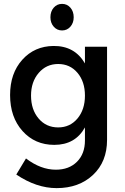

<svg xmlns="http://www.w3.org/2000/svg" viewBox="-20 -773 642 990"><path d="M240 -684Q240 -714 257 -733.5Q274 -753 300 -753Q326 -753 343 -733.5Q360 -714 360 -684Q360 -655 343 -635.5Q326 -616 300 -616Q274 -616 257 -635.5Q240 -655 240 -684ZM418 -532H532V-52Q532 61 459.5 129Q387 197 272 197Q168 197 64 127L114 44Q190 102 268 102Q336 102 377 61Q418 20 418 -49V-116Q368 -26 260 -26Q160 -26 96 -97.5Q32 -169 32 -283Q32 -395 95 -465Q158 -535 256 -536Q365 -537 418 -446ZM280 -116Q341 -116 379.5 -162Q418 -208 418 -280Q418 -352 379.5 -397.5Q341 -443 280 -443Q219 -443 179.5 -397Q140 -351 140 -280Q140 -208 179 -162Q218 -116 280 -116Z"/></svg>

Font: Steamflix Grotesk
Style: Regular
Weight: 400
Designer: Julieta Ulanovsky
Foundry: Julieta Ulanovsky
Version: Version 4.000;PS 004.000;hotconv 1.0.88;makeotf.lib2.5.64775